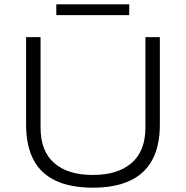

<svg xmlns="http://www.w3.org/2000/svg" viewBox="-20 -858 862 890"><path d="M410 12Q308 12 239 -20Q170 -52 135.5 -117Q101 -182 101 -280V-686H168V-266Q168 -158 231 -102.5Q294 -47 410 -47Q526 -47 590 -102.5Q654 -158 654 -266V-686H721V-280Q721 -182 686 -117Q651 -52 581.5 -20Q512 12 410 12ZM241 -788V-838H579V-788Z"/></svg>

Font: Archivo SemiExpanded ExtraLight
Style: Regular
Weight: 250
Width: 6
Designer: Hector Gatti
Foundry: Omnibus-Type
Version: Version 2.001